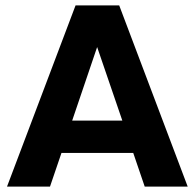

<svg xmlns="http://www.w3.org/2000/svg" viewBox="-20 -688 718 708"><path d="M5.9 0 258.6 -668H419.6L672.1 0H513.6L471.3 -124.1H206.7L164.4 0ZM246.1 -243.2H431.1L338.2 -514.5Z"/></svg>

Font: Atkinson Hyperlegible Next
Style: Regular
Weight: 400
Designer: Elliott Scott, Megan Eiswerth, Linus Boman, Theodore Petrosky, Letters from Sweden
Foundry: Applied Design Works, Letters from Sweden
Version: Version 2.001